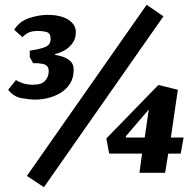

<svg xmlns="http://www.w3.org/2000/svg" viewBox="-20 -720 801 800"><path d="M129 -305Q104 -305 70 -311Q36 -317 14 -346L47 -387Q49 -383 70 -375Q91 -367 118 -367Q154 -367 168.5 -384Q183 -401 183 -423Q183 -436 177 -443.5Q171 -451 157 -454Q143 -457 118 -457L104 -482V-509Q152 -516 171.5 -525.5Q191 -535 191 -558Q191 -581 175.5 -586Q160 -591 136 -591Q105 -591 88.5 -578Q72 -565 74 -565L39 -596Q61 -631 101 -644.5Q141 -658 178 -658Q233 -658 264.5 -638Q296 -618 296 -586Q296 -558 281 -538.5Q266 -519 246 -508.5Q226 -498 210 -495V-491Q222 -490 240.5 -484Q259 -478 273 -465.5Q287 -453 287 -430Q287 -395 271.5 -371Q256 -347 231.5 -332.5Q207 -318 179.5 -311.5Q152 -305 129 -305ZM163 60 92 13 591 -700 661 -652ZM561 0 572 -80H435L423 -143L640 -366L721 -346L692 -147H745L733 -80H681L668 0ZM505 -147H583L600 -264L504 -152Z"/></svg>

Font: Faustina Light ExtraBold
Style: Italic
Weight: 800
Italic angle: -8°
Version: Version 1.200